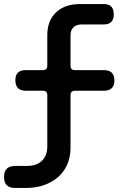

<svg xmlns="http://www.w3.org/2000/svg" viewBox="-20 -750 640 950"><path d="M329 -279V-19Q329 25 313.5 62Q298 99 268.5 125Q239 151 199 165.5Q159 180 109 180H55Q27 180 13.5 166.5Q0 153 0 126Q0 99 13.5 85Q27 71 55 71H113Q161 71 187.5 45.5Q214 20 214 -26V-279Q214 -290 208.5 -295.5Q203 -301 192 -301H108Q82 -301 69 -314Q56 -327 56 -353Q56 -378 68.5 -390.5Q81 -403 106 -403H192Q203 -403 208.5 -408.5Q214 -414 214 -425V-576Q214 -648 257.5 -689Q301 -730 377 -730H493Q518 -730 530.5 -717.5Q543 -705 543 -679Q543 -654 530.5 -641.5Q518 -629 493 -629H385Q358 -629 343.5 -615Q329 -601 329 -575V-426Q329 -414 334.5 -408.5Q340 -403 351 -403H494Q520 -403 533 -390.5Q546 -378 546 -352Q546 -327 533 -314Q520 -301 494 -301H351Q340 -301 334.5 -295.5Q329 -290 329 -279Z"/></svg>

Font: Maple Mono NL SemiBold
Style: Regular
Weight: 600
Monospace: yes
Designer: subframe7536
Version: Version 7.000